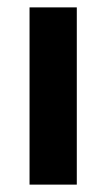

<svg xmlns="http://www.w3.org/2000/svg" viewBox="-20 -500 288 520"><path d="M60 -480H188V0H60Z"/></svg>

Font: Prompt Medium
Style: Regular
Weight: 500
Designer: Katatrad Team
Foundry: CadsonDemak
Version: Version 1.000